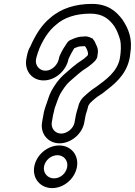

<svg xmlns="http://www.w3.org/2000/svg" viewBox="-20 -813 693 986"><path d="M206 42C212 10 242 -16 275 -16C308 -16 331 12 325 45C319 78 290 103 257 103C224 103 200 74 206 42ZM156 42C145 103 187 153 248 153C308 153 364 105 375 45C386 -16 345 -66 284 -66C224 -66 167 -18 156 42ZM414 -576C416 -576 416 -575 417 -575C425 -565 432 -548 432 -537C432 -537 431 -529 430 -528L421 -520C416 -515 411 -511 405 -507C368 -484 336 -454 306 -428C280 -404 262 -378 245 -348C230 -321 224 -291 214 -267C214 -266 213 -265 213 -264L206 -240C204 -231 203 -222 201 -213L196 -185C186 -126 227 -77 286 -77C345 -77 403 -126 413 -185L418 -213C421 -232 428 -244 432 -264C433 -270 435 -273 442 -283C457 -298 479 -317 495 -326C512 -336 522 -347 536 -357C584 -394 641 -448 649 -538C662 -615 639 -667 609 -712C578 -754 534 -793 453 -793C368 -793 293 -770 238 -721C193 -685 161 -631 137 -577C136 -576 134 -572 134 -571C123 -554 119 -530 115 -509C105 -450 144 -400 204 -400C265 -400 321 -451 332 -511C340 -528 349 -546 361 -565C375 -571 385 -575 396 -575C402 -575 409 -576 414 -576ZM596 -516C584 -445 523 -403 474 -367C448 -351 425 -330 407 -313C399 -305 387 -290 382 -266C377 -250 371 -231 368 -213L363 -185C358 -154 325 -127 294 -127C263 -127 241 -154 246 -185L251 -213C252 -221 254 -229 256 -236L261 -258C272 -287 280 -313 289 -330C303 -354 320 -379 337 -394C370 -422 395 -447 427 -466C438 -473 469 -498 473 -507C481 -516 480 -526 482 -539C486 -561 476 -579 471 -589C467 -601 461 -608 456 -614C455 -615 457 -615 456 -615C448 -619 431 -626 422 -626C416 -626 410 -626 404 -625C376 -625 355 -613 343 -608C334 -605 329 -599 324 -592C311 -573 300 -556 291 -536C287 -527 284 -522 283 -514C277 -480 247 -450 213 -450C182 -450 159 -478 165 -509C169 -530 178 -551 183 -566C205 -616 233 -658 267 -685L268 -686C308 -722 368 -743 444 -743C508 -743 540 -715 566 -680C580 -659 590 -633 597 -608C603 -581 601 -546 596 -516Z"/></svg>

Font: Blanket
Style: BlkOutlineObl
Weight: 900
Foundry: Cannot Into Space Fonts
Version: Version 0.9